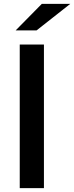

<svg xmlns="http://www.w3.org/2000/svg" viewBox="-20 -972 383 992"><path d="M82 -742H207V0H82ZM196 -952H343L169 -815H61Z"/></svg>

Font: APTA Sans SemiBold
Style: Bold
Weight: 600
Version: Version 7.200